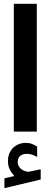

<svg xmlns="http://www.w3.org/2000/svg" viewBox="-20 -697 267 1016"><path d="M55.7 234.4Q41 218.8 31.5 199.5Q22 180.2 22 154.3Q22 135.3 27.3 120.1Q32.7 105 42 93.3Q55.2 76.7 74.7 67.9Q94.2 59.1 114.7 59.1Q135.7 59.1 148.9 64.5Q162.1 69.8 176.3 78.1L176.8 133.3Q162.1 125.5 149.4 121.3Q136.7 117.2 121.6 117.2Q112.8 117.2 103 119.6Q93.3 122.1 85.9 128.9Q73.7 140.1 73.7 160.6Q73.7 175.8 84 189.5Q94.2 203.1 117.7 210Q120.1 210.4 122.6 211.2Q125 211.9 127.4 211.9Q129.9 211.9 131.8 211.9L195.3 198.7V252.9L3.4 298.8V246.6ZM53.2 -676.8H174.8V-0.5H53.2Z"/></svg>

Font: Vazir FD-UI
Style: Bold-FD-UI
Weight: 700
Designer: Saber Rastikerdar
Foundry: Saber Rastikerdar
Version: Version 30.0.0